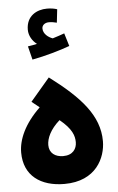

<svg xmlns="http://www.w3.org/2000/svg" viewBox="-61 -974 628 1020"><g transform="rotate(-5 252.5 -464.0)"><path d="M129 -669C199 -682 278 -705 330 -724L309 -793C290 -786 269 -779 246 -772C223 -780 196 -800 196 -829C196 -846 211 -859 233 -859C249 -859 262 -856 275 -853L283 -924C268 -929 250 -932 229 -932C175 -932 118 -903 118 -829C118 -797 136 -768 160 -750C147 -747 132 -744 111 -741ZM241 4C411 4 464 -118 464 -205C464 -342 368 -446 207 -567L104 -446L145 -413C61 -332 26 -251 26 -182C26 -58 115 4 241 4ZM247 -144C205 -144 173 -166 173 -209C173 -245 193 -291 244 -336C308 -284 320 -246 320 -212C320 -177 299 -144 247 -144Z"/></g></svg>

Font: Noto Sans Arabic UI XBd
Style: Regular
Weight: 800
Designer: Monotype Design Team, Nadine Chahine and Nizar Qandah
Foundry: Monotype Imaging Inc.
Version: Version 2.010